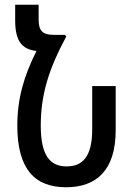

<svg xmlns="http://www.w3.org/2000/svg" viewBox="-20 -780 554 810"><path d="M259 10C385 10 468 -60 468 -230V-417H369V-234C369 -116 326 -78 261 -78C193 -78 152 -121 152 -250C152 -384 188 -493 258 -623L260 -625L254 -633H206C160 -633 143 -650 143 -697V-760H44V-694C44 -607 72 -572 134 -565C81 -460 53 -364 53 -250C53 -65 128 10 259 10Z"/></svg>

Font: Noto Sans Armenian ExtraCondensed Medium
Style: Regular
Weight: 500
Width: 2
Designer: Monotype Design Team
Foundry: Monotype Imaging Inc.
Version: Version 2.008